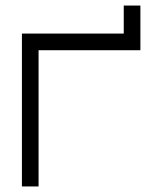

<svg xmlns="http://www.w3.org/2000/svg" viewBox="-20 -720 580 692"><path d="M119 -48H59V-599H426V-700H486V-539H119Z"/></svg>

Font: IBM 3270
Style: Regular
Weight: 400
Monospace: yes
Version: Version 2.3.1